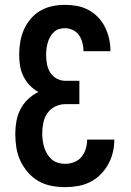

<svg xmlns="http://www.w3.org/2000/svg" viewBox="-20 -763 540 791"><path d="M248 8Q219 8 191 2.5Q163 -3 138.5 -17Q114 -31 95 -53Q76 -75 64 -100.5Q52 -126 47.5 -154.5Q43 -183 43 -211Q43 -237 47.5 -263Q52 -289 64 -312.5Q76 -336 95 -354Q114 -372 138 -384Q118 -395 102 -412Q86 -429 76 -449.5Q66 -470 62.5 -492.5Q59 -515 59 -538Q59 -565 63.5 -591Q68 -617 78.5 -641Q89 -665 106.5 -685.5Q124 -706 146.5 -719Q169 -732 195 -737.5Q221 -743 247 -743Q273 -743 297.5 -738.5Q322 -734 344.5 -722Q367 -710 384.5 -691.5Q402 -673 413 -650.5Q424 -628 429.5 -603.5Q435 -579 435 -554V-552H324V-553Q324 -570 319.5 -587Q315 -604 305.5 -618Q296 -632 280 -639.5Q264 -647 247 -647Q235 -647 222.5 -643Q210 -639 201 -630Q192 -621 186 -610Q180 -599 176.5 -586.5Q173 -574 171.5 -561.5Q170 -549 170 -536Q170 -518 173.5 -499Q177 -480 187 -464Q197 -448 214 -439Q231 -430 250 -430H307V-334H250Q228 -334 208 -324.5Q188 -315 175.5 -297Q163 -279 158.5 -257Q154 -235 154 -213Q154 -199 156 -184Q158 -169 162.5 -155Q167 -141 174.5 -128.5Q182 -116 193 -106.5Q204 -97 218.5 -92.5Q233 -88 248 -88Q267 -88 285.5 -95Q304 -102 316 -117Q328 -132 333.5 -150.5Q339 -169 339 -188H451Q451 -162 445 -136Q439 -110 426 -86.5Q413 -63 394 -44Q375 -25 351 -13Q327 -1 300.5 3.5Q274 8 248 8Z"/></svg>

Font: Iosevka Algr
Style: Bold
Weight: 700
Monospace: yes
Designer: Belleve Invis
Foundry: Belleve Invis
Version: Version 26.0.2; ttfautohint (v1.8.3)